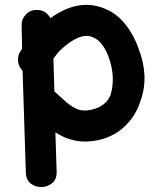

<svg xmlns="http://www.w3.org/2000/svg" viewBox="-20 -567 632 773"><path d="M84 127Q85 158 104.5 172.5Q124 187 148.5 186Q173 185 191 169.5Q209 154 208 123Q206 51 203 -34Q222 -22 238 -15Q304 14 381 -4Q445 -20 487.5 -63.5Q530 -107 547 -165Q581 -261 537 -374Q517 -430 480 -475Q443 -519 389 -537Q290 -571 183 -494Q164 -528 127 -527Q101 -527 83.5 -508Q66 -489 67 -463L69 -370L66 -366Q51 -347 52.5 -323Q54 -299 71 -282Q80 4 84 127ZM351 -126Q315 -117 288 -129Q273 -136 261 -144.5Q249 -153 230 -171L199 -199L195 -331Q212 -355 225 -367Q299 -436 349 -419Q394 -404 419 -333Q446 -255 425 -184Q406 -139 351 -126Z"/></svg>

Font: Balsamiq Sans
Style: Bold
Weight: 700
Designer: Michael Angeles
Foundry: Balsamiq SRL
Version: Version 1.020; ttfautohint (v1.8.4.7-5d5b);gftools[0.9.26]